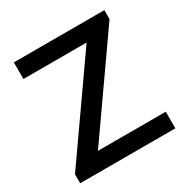

<svg xmlns="http://www.w3.org/2000/svg" viewBox="-158 -826 935 961"><g transform="rotate(-30 309.0 -345.0)"><path d="M34 0V-52L414 -594H49V-690H572V-638L192 -96H584V0Z"/></g></svg>

Font: Radio Canada Big
Style: Regular
Weight: 400
Designer: Étienne Aubert Bonn
Foundry: Coppers and Brasses
Version: Version 1.001